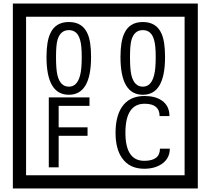

<svg xmlns="http://www.w3.org/2000/svg" viewBox="-20 -980 1195 1090"><path d="M1103 90H53V-960H1103ZM1028 15V-885H128V15ZM497 -656Q497 -442 371 -442Q244 -442 244 -656Q244 -744 265 -789Q294 -855 371 -855Q448 -855 477 -789Q497 -745 497 -656ZM444 -656Q444 -723 435 -752Q420 -809 371 -809Q322 -809 306 -752Q298 -723 298 -656Q298 -587 306 -553Q322 -488 371 -488Q419 -488 435 -554Q444 -587 444 -656ZM917 -656Q917 -442 791 -442Q664 -442 664 -656Q664 -744 685 -789Q714 -855 791 -855Q868 -855 897 -789Q917 -745 917 -656ZM864 -656Q864 -723 855 -752Q840 -809 791 -809Q742 -809 726 -752Q718 -723 718 -656Q718 -587 726 -553Q742 -488 791 -488Q839 -488 855 -554Q864 -587 864 -656ZM488 -379H313V-257H477V-209H313V-30H257V-427H488ZM944 -136Q944 -80 898 -49Q858 -22 799 -22Q714 -22 672 -84Q636 -136 636 -226Q636 -317 671 -371Q713 -435 800 -435Q862 -435 899 -409Q942 -379 942 -321H886Q886 -391 801 -391Q692 -391 692 -226Q692 -67 799 -67Q888 -67 888 -136Z"/></svg>

Font: Unicode BMP Fallback SIL
Style: Regular
Weight: 400
Foundry: NRSI, SIL International
Version: Version 5.1 Based on Unicode 5.1